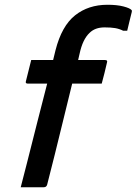

<svg xmlns="http://www.w3.org/2000/svg" viewBox="-20 -786 574 806"><path d="M178 -11Q175 0 164 0H67Q74 -25 80 -50.5Q86 -76 93 -101Q116 -192 136.5 -273Q157 -354 178 -435H97Q85 -435 89 -446Q95 -469 100 -490Q105 -511 111 -534H203Q208 -555 213 -575Q239 -677 295 -721.5Q351 -766 431 -766Q471 -766 498 -759Q525 -752 532 -744Q535 -741 533 -735Q528 -715 523.5 -696.5Q519 -678 514 -657H497Q481 -665 463.5 -668Q446 -671 419 -671Q379 -671 356 -648Q327 -621 314 -560Q311 -548 308 -534H421Q433 -534 429 -523Q424 -500 418.5 -479Q413 -458 407 -435H283Q265 -363 246.5 -286Q228 -209 210 -137.5Q192 -66 178 -11Z"/></svg>

Font: Recursive Sn Lnr St Med
Style: Italic
Weight: 500
Italic angle: -15°
Version: Version 1.079;hotconv 1.0.112;makeotfexe 2.5.65598; ttfautoh